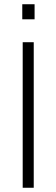

<svg xmlns="http://www.w3.org/2000/svg" viewBox="-20 -885 266 905"><path d="M87 0V-686H139V0ZM85 -794V-865H143V-794Z"/></svg>

Font: Archivo SemiCondensed Thin
Style: Regular
Weight: 250
Width: 4
Designer: Hector Gatti
Foundry: Omnibus-Type
Version: Version 2.001